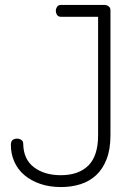

<svg xmlns="http://www.w3.org/2000/svg" viewBox="-20 -751 543 777"><path d="M227 -683Q216 -683 211 -690.5Q206 -698 206 -708Q206 -716 211 -723.5Q216 -731 227 -731H403Q412 -731 419.5 -725.5Q427 -720 427 -709V-204Q427 -147 411.5 -107Q396 -67 369 -42Q342 -17 305.5 -5.5Q269 6 227 6Q180 6 142.5 -7Q105 -20 78.5 -42.5Q52 -65 38 -96.5Q24 -128 24 -164Q24 -179 31 -184.5Q38 -190 49 -190Q58 -190 66 -185Q74 -180 74 -169Q75 -106 117.5 -74Q160 -42 226 -42Q298 -42 337.5 -81Q377 -120 377 -204V-683Z"/></svg>

Font: AkaAcidDosis
Style: Light
Weight: 300
Designer: Edgar Tolentino, Pablo Impallari, Igino Marini, Aka-Acid
Foundry: Edgar Tolentino, Pablo Impallari, Igino Marini, Aka-Acid
Version: Version 1.007